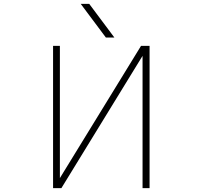

<svg xmlns="http://www.w3.org/2000/svg" viewBox="-20 -969 1040 991"><path d="M526.4 -775.4 396.5 -949.2H440.4L570.3 -775.4ZM715.8 -680.7 296.9 2H253.9V-732.4H289.1V-49.8L708 -732.4H752V2H715.8Z"/></svg>

Font: Gen Shin Gothic Monospace ExtraLight
Style: Regular
Weight: 200
Designer: [Source Han Sans]
Ryoko NISHIZUKA  (kana & ideographs); Paul D. Hunt (Latin, Greek & Cyrillic); Wenlong ZHANG  (bopomofo
Version: Version 1.002.20150607